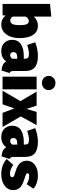

<svg xmlns="http://www.w3.org/2000/svg" viewBox="1040 -1909 889 3009"><g transform="rotate(90 1484.5 -404.5)"><path d="M577 -266Q577 -184 551.5 -119Q526 -54 477.5 -17Q429 20 363 20Q320 20 284.5 2.5Q249 -15 225 -46L218 0H42V-744L240 -764V-487Q262 -517 300 -535.5Q338 -554 380 -554Q477 -554 527 -478.5Q577 -403 577 -266ZM374 -266Q374 -352 357.5 -382Q341 -412 310 -412Q269 -412 240 -362V-160Q263 -121 303 -121Q337 -121 355.5 -154Q374 -187 374 -266Z M1125 -111 1085 16Q1031 12 997 -4.5Q963 -21 941 -58Q889 20 780 20Q701 20 652.5 -27.5Q604 -75 604 -150Q604 -239 670 -286Q736 -333 862 -333H900V-346Q900 -386 884 -400Q868 -414 823 -414Q799 -414 761.5 -406.5Q724 -399 685 -386L642 -512Q691 -532 748.5 -543Q806 -554 853 -554Q979 -554 1036 -505.5Q1093 -457 1093 -357V-173Q1093 -145 1100 -131.5Q1107 -118 1125 -111ZM900 -151V-230H879Q837 -230 817 -215Q797 -200 797 -169Q797 -146 809 -132.5Q821 -119 841 -119Q859 -119 874.5 -128Q890 -137 900 -151Z M1380 -534V0H1182V-534ZM1392 -723Q1392 -678 1360.5 -647.5Q1329 -617 1281 -617Q1233 -617 1201.5 -647.5Q1170 -678 1170 -723Q1170 -768 1201.5 -798.5Q1233 -829 1281 -829Q1329 -829 1360.5 -798.5Q1392 -768 1392 -723Z M1805 -286 1970 0H1749L1679 -184L1615 0H1402L1565 -280L1416 -534H1635L1687 -377L1734 -534H1941Z M2471 -111 2431 16Q2377 12 2343 -4.5Q2309 -21 2287 -58Q2235 20 2126 20Q2047 20 1998.5 -27.5Q1950 -75 1950 -150Q1950 -239 2016 -286Q2082 -333 2208 -333H2246V-346Q2246 -386 2230 -400Q2214 -414 2169 -414Q2145 -414 2107.5 -406.5Q2070 -399 2031 -386L1988 -512Q2037 -532 2094.5 -543Q2152 -554 2199 -554Q2325 -554 2382 -505.5Q2439 -457 2439 -357V-173Q2439 -145 2446 -131.5Q2453 -118 2471 -111ZM2246 -151V-230H2225Q2183 -230 2163 -215Q2143 -200 2143 -169Q2143 -146 2155 -132.5Q2167 -119 2187 -119Q2205 -119 2220.5 -128Q2236 -137 2246 -151Z M2937 -485 2867 -378Q2838 -396 2805 -406.5Q2772 -417 2740 -417Q2695 -417 2695 -393Q2695 -383 2701 -376.5Q2707 -370 2729.5 -360.5Q2752 -351 2802 -336Q2882 -311 2920.5 -272.5Q2959 -234 2959 -164Q2959 -110 2926.5 -68Q2894 -26 2836.5 -3Q2779 20 2706 20Q2636 20 2574.5 -2.5Q2513 -25 2471 -65L2565 -169Q2595 -145 2630.5 -130.5Q2666 -116 2701 -116Q2728 -116 2742.5 -124.5Q2757 -133 2757 -149Q2757 -163 2750.5 -170.5Q2744 -178 2724 -185.5Q2704 -193 2654 -208Q2499 -254 2499 -381Q2499 -430 2526.5 -469Q2554 -508 2606.5 -531Q2659 -554 2732 -554Q2791 -554 2845.5 -535.5Q2900 -517 2937 -485Z"/></g></svg>

Font: Fira Sans Black
Style: Regular
Weight: 900
Designer: Carrois Corporate & Edenspiekermann AG
Foundry: Carrois Corporate GbR & Edenspiekermann AG
Version: Version 4.203